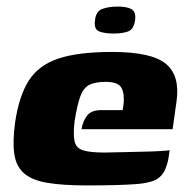

<svg xmlns="http://www.w3.org/2000/svg" viewBox="-20 -559 572 584"><path d="M244 5Q170 5 123.5 -3Q77 -11 53 -32Q29 -53 23.5 -90.5Q18 -128 26 -187Q38 -268 68 -314.5Q98 -361 158 -381Q218 -401 321 -401Q441 -401 484.5 -365Q528 -329 517 -251L505 -166H228Q232 -191 245 -207.5Q258 -224 287 -224H353L356 -243Q359 -275 349 -292.5Q339 -310 301 -310Q270 -310 252 -301Q234 -292 224.5 -266.5Q215 -241 207 -191Q202 -149 207 -128.5Q212 -108 233.5 -101.5Q255 -95 298 -95Q314 -95 345 -96Q376 -97 409 -97.5Q442 -98 466.5 -99.5Q491 -101 496 -102L493 -81Q491 -66 484 -47.5Q477 -29 464 -19Q446 -3 393.5 1Q341 5 244 5ZM325 -457Q298 -457 281.5 -463.5Q265 -470 269 -498Q272 -525 291.5 -532Q311 -539 338 -539Q365 -539 379.5 -531.5Q394 -524 391 -498Q387 -470 370 -463.5Q353 -457 325 -457Z"/></svg>

Font: Genos Thin ExtraBold
Style: Italic
Weight: 800
Italic angle: -8°
Version: Version 1.010